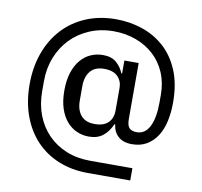

<svg xmlns="http://www.w3.org/2000/svg" viewBox="-88 -802 1070 1018"><g transform="rotate(10 446.5 -293.5)"><path d="M678 121H450Q362 121 290.5 91.5Q219 62 169 8.5Q119 -45 91.5 -120.5Q64 -196 64 -289Q64 -382 92 -459Q120 -536 171.5 -591.5Q223 -647 295.5 -677.5Q368 -708 457 -708Q530 -708 597.5 -685.5Q665 -663 717 -616.5Q769 -570 799.5 -497.5Q830 -425 830 -325Q830 -272 820 -225.5Q810 -179 788 -144.5Q766 -110 732.5 -90Q699 -70 653 -70Q605 -70 578.5 -94.5Q552 -119 548 -158H544Q526 -117 496.5 -93.5Q467 -70 421 -70Q386 -70 355.5 -83.5Q325 -97 301.5 -124Q278 -151 264.5 -192Q251 -233 251 -289Q251 -344 264.5 -385.5Q278 -427 301.5 -454.5Q325 -482 355.5 -495.5Q386 -509 421 -509Q467 -509 493.5 -486Q520 -463 533 -430H537V-500H614V-200Q614 -163 627.5 -150Q641 -137 667 -137Q712 -137 735.5 -183.5Q759 -230 759 -312V-354Q759 -420 736 -473.5Q713 -527 672 -564.5Q631 -602 575.5 -622.5Q520 -643 456 -643Q385 -643 326 -618Q267 -593 225 -549.5Q183 -506 159.5 -447Q136 -388 136 -319V-264Q136 -194 158.5 -135.5Q181 -77 222.5 -34.5Q264 8 322 31.5Q380 55 451 55H678ZM440 -141Q488 -141 512.5 -165Q537 -189 537 -231V-353Q537 -389 513 -413.5Q489 -438 440 -438Q390 -438 365.5 -408Q341 -378 341 -328V-250Q341 -200 365.5 -170.5Q390 -141 440 -141Z"/></g></svg>

Font: IBM Plex Sans KR Text
Style: Regular
Weight: 450
Designer: Mike Abbink; Paul van der Laan; Pieter van Rosmalen; Wujin Sim; Chorong Kim; Dohee Lee;
Foundry: Sandoll Inc.
Version: Version 1.001